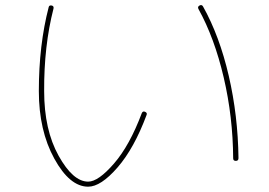

<svg xmlns="http://www.w3.org/2000/svg" viewBox="-20 -701 1040 741"><path d="M879.9 -89.8Q878.9 -250 843.3 -402.3Q807.6 -554.7 746.1 -666Q741.2 -674.8 750 -679.7Q758.8 -684.6 763.7 -675.8Q827.1 -562.5 862.8 -408.7Q898.4 -254.9 900.4 -90.8Q900.4 -80.1 890.1 -80.1Q879.9 -80.1 879.9 -89.8ZM320.3 19.5Q249 19.5 189.5 -88.9Q129.9 -197.3 129.9 -349.6Q129.9 -527.3 168 -673.8Q169.9 -681.6 179.7 -679.7Q188.5 -677.7 186.5 -668Q149.4 -523.4 150.4 -349.6Q150.4 -200.2 206.1 -100.1Q261.7 0 320.3 0Q359.4 0 419.9 -69.8Q480.5 -139.6 527.3 -264.6Q531.2 -273.4 540 -269.5Q548.8 -265.6 545.9 -257.8Q498 -128.9 433.6 -54.7Q369.1 19.5 320.3 19.5Z"/></svg>

Font: Rounded Mgen+ 1m thin
Style: Regular
Weight: 100
Designer: [Source Han Sans]
Ryoko NISHIZUKA  (kana & ideographs); Paul D. Hunt (Latin, Greek & Cyrillic); Wenlong ZHANG  (bopomofo
Version: Version 1.059.20150602